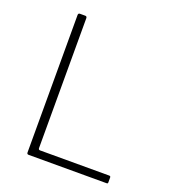

<svg xmlns="http://www.w3.org/2000/svg" viewBox="-135 -846 857 949"><g transform="rotate(20 293.5 -371.0)"><path d="M114 -732Q114 -742 123 -742H151Q160 -742 160 -732V-49Q160 -40 169 -40H532Q540 -40 540 -33V-7Q540 -3 538.5 -1.5Q537 0 533 0H123Q118 0 116 -2.5Q114 -5 114 -10V-732Z"/></g></svg>

Font: Libre Franklin Thin Thin
Style: Regular
Weight: 250
Version: Version 3.000